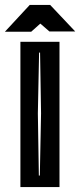

<svg xmlns="http://www.w3.org/2000/svg" viewBox="-58 -761 326 781"><path d="M25 0V-591H184V0ZM100 -47H104L109 -300L105 -547H101L96 -300ZM-38 -632 63 -741H146L248 -633H143L106 -665L69 -632Z"/></svg>

Font: Alumni Sans Inline One
Style: Regular
Weight: 400
Designer: Robert E. Leuschke
Foundry: Robert E. Leuschke
Version: Version 1.100; ttfautohint (v1.8.3)